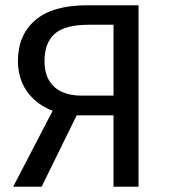

<svg xmlns="http://www.w3.org/2000/svg" viewBox="-20 -709 646 729"><path d="M189 -306 278 -285 138 0H30ZM242 -271 185 -286Q140 -303 109.5 -331Q79 -359 63.5 -396Q48 -433 48 -477Q48 -576 114 -632.5Q180 -689 311 -689H506V0H411V-615H317Q226 -615 187.5 -580.5Q149 -546 149 -477Q149 -433 166.5 -403.5Q184 -374 215.5 -360Q247 -346 287 -346H427V-271Z"/></svg>

Font: Fira Sans Variable
Style: Regular
Weight: 400
Designer: Carrois Corporate & Edenspiekermann AG
Foundry: Carrois Corporate GbR & Edenspiekermann AG
Version: Version 4.202